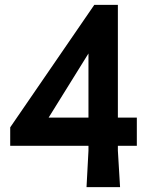

<svg xmlns="http://www.w3.org/2000/svg" viewBox="-20 -770 621 790"><path d="M465 -170V-150L474 0H336L344 -150V-170H22V-246L368 -750H465V-286H543V-170ZM344 -286V-550L180 -286Z"/></svg>

Font: Farro Medium
Style: Regular
Weight: 500
Designer: Aceler Chua
Foundry: Grayscale Limited
Version: Version 1.101